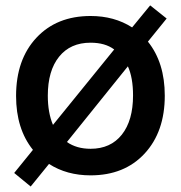

<svg xmlns="http://www.w3.org/2000/svg" viewBox="-20 -635 665 706"><path d="M32.2 1 101.1 -84Q39.1 -161.1 39.1 -282.2Q39.1 -416 113.8 -496.1Q188.5 -576.2 313 -576.2Q400.4 -576.2 465.8 -534.2L532.2 -615.2L592.8 -566.9L523.9 -481.9Q585.9 -404.8 585.9 -283.2Q585.9 -150.4 511.7 -70.3Q437.5 9.8 313 9.8Q225.6 9.8 160.2 -32.2L92.8 50.8ZM155.8 -283.2Q155.8 -220.7 174.8 -175.8L399.9 -453.1Q366.7 -478 313 -478Q238.8 -478 197.3 -426.5Q155.8 -375 155.8 -283.2ZM313 -87.9Q386.7 -87.9 428 -139.9Q469.2 -191.9 469.2 -284.2Q469.2 -349.6 450.2 -391.1L226.1 -112.8Q261.7 -87.9 313 -87.9Z"/></svg>

Font: BDO Grotesk Medium
Style: Regular
Weight: 500
Designer: Deni Anggara
Foundry: Lokal Container
Version: Version 2.000